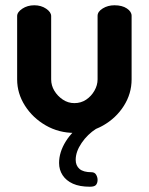

<svg xmlns="http://www.w3.org/2000/svg" viewBox="-20 -495 564 728"><path d="M263 9Q203 9 153.5 -19.5Q104 -48 74.5 -94.5Q45 -141 45 -194V-434Q45 -449 64.5 -462Q84 -475 110 -475Q136 -475 155 -462Q174 -449 174 -434V-194Q174 -171 186 -151Q198 -131 218 -117.5Q238 -104 262 -104Q287 -104 306.5 -117Q326 -130 338 -151Q350 -172 350 -194V-435Q350 -451 369.5 -463Q389 -475 414 -475Q443 -475 461 -463Q479 -451 479 -435V-194Q479 -140 449.5 -93.5Q420 -47 370.5 -19Q321 9 263 9ZM321 213Q282 213 256.5 201.5Q231 190 217.5 169.5Q204 149 204 123Q204 82 229.5 41Q255 0 298 -26L345 -7Q312 14 289.5 47Q267 80 267 111Q267 133 281.5 145.5Q296 158 327 158Q339 158 344.5 167.5Q350 177 350 187Q350 198 344.5 205.5Q339 213 321 213Z"/></svg>

Font: Dosis
Style: Bold
Weight: 700
Designer: EdgarTolentino, PabloImpallari, IginoMarini
Foundry: EdgarTolentino, PabloImpallari, IginoMarini
Version: Version 3.001; ttfautohint (v1.8.2)